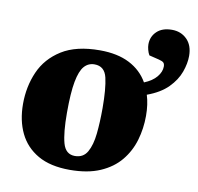

<svg xmlns="http://www.w3.org/2000/svg" viewBox="-78 -760 885 857"><g transform="rotate(10 364.5 -331.5)"><path d="M292 16Q204 16 147.5 -16.5Q91 -49 63.5 -106Q36 -163 36 -238Q36 -317 65.5 -384Q95 -451 160.5 -492Q226 -533 333 -533Q413 -533 467.5 -505Q522 -477 551 -426Q588 -441 607 -464Q626 -487 626 -511Q626 -523 620.5 -528.5Q615 -534 599 -538L554 -549Q548 -559 544.5 -572.5Q541 -586 541 -597Q541 -632 565.5 -655.5Q590 -679 634 -679Q675 -679 702 -652Q729 -625 729 -577Q729 -543 715 -504Q701 -465 667 -430.5Q633 -396 573 -374Q586 -333 586 -280Q586 -223 570.5 -170Q555 -117 520.5 -75Q486 -33 429.5 -8.5Q373 16 292 16ZM304 -49Q342 -49 360 -80.5Q378 -112 383.5 -164.5Q389 -217 389 -281Q389 -368 377.5 -417.5Q366 -467 320 -467Q292 -467 273.5 -446Q255 -425 245.5 -374.5Q236 -324 236 -233Q236 -143 249 -96Q262 -49 304 -49Z"/></g></svg>

Font: Literata 36pt ExtraBold
Style: Italic
Weight: 800
Italic angle: -2°
Designer: Latin by Veronika Burian and Jose Scaglione. Greek by Irene Vlachou. Cyrillic by Vera Evstafieva
Foundry: TypeTogether
Version: Version 3.002